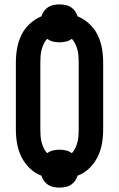

<svg xmlns="http://www.w3.org/2000/svg" viewBox="-20 -803 540 871"><path d="M250 48Q237 48 223.5 45.5Q210 43 199 36Q188 29 180 18Q172 7 168 -6Q138 -17 114.5 -40Q91 -63 77 -91.5Q63 -120 57.5 -151.5Q52 -183 52 -215V-520Q52 -552 57.5 -583.5Q63 -615 77 -644Q91 -673 115 -695Q139 -717 168 -729Q172 -742 180 -753Q188 -764 199 -771Q210 -778 223.5 -780.5Q237 -783 250 -783Q263 -783 276.5 -780.5Q290 -778 301 -771Q312 -764 320 -753Q328 -742 332 -729Q361 -717 385 -695Q409 -673 423 -644Q437 -615 442.5 -583.5Q448 -552 448 -520V-215Q448 -183 442.5 -151.5Q437 -120 423 -91.5Q409 -63 385.5 -40Q362 -17 332 -6Q328 7 320 18Q312 29 301 36Q290 43 276.5 45.5Q263 48 250 48ZM306 -108Q316 -119 322 -132Q328 -145 331.5 -158.5Q335 -172 336 -186.5Q337 -201 337 -215V-520Q337 -534 336 -548.5Q335 -563 331.5 -576.5Q328 -590 322 -603Q316 -616 306 -627Q294 -618 279.5 -614.5Q265 -611 250 -611Q235 -611 220.5 -614.5Q206 -618 194 -627Q184 -616 178 -603Q172 -590 168.5 -576.5Q165 -563 164 -548.5Q163 -534 163 -520V-215Q163 -201 164 -186.5Q165 -172 168.5 -158.5Q172 -145 178 -132Q184 -119 194 -108Q206 -117 220.5 -120.5Q235 -124 250 -124Q265 -124 279.5 -120.5Q294 -117 306 -108Z"/></svg>

Font: Iosevka Slab Heavy
Style: Regular
Weight: 900
Monospace: yes
Designer: Belleve Invis
Foundry: Belleve Invis
Version: Version 11.1.0; ttfautohint (v1.8.3)